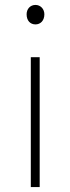

<svg xmlns="http://www.w3.org/2000/svg" viewBox="-20 -759 285 779"><path d="M105 0H141V-527H105ZM124 -660C144 -660 160 -675 160 -701C160 -723 144 -739 124 -739C103 -739 88 -723 88 -701C88 -675 103 -660 124 -660Z"/></svg>

Font: Noto Sans JP Thin
Style: Regular
Weight: 100
Designer: Ryoko NISHIZUKA 西塚涼子 (kana, bopomofo & ideographs); Paul D. Hunt (Latin, Greek & Cyrillic); Sandoll Communications 산돌커뮤니
Foundry: Adobe
Version: Version 2.004;hotconv 1.0.118;makeotfexe 2.5.65603